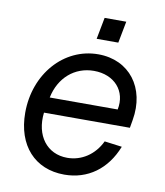

<svg xmlns="http://www.w3.org/2000/svg" viewBox="-79 -739 704 821"><g transform="rotate(10 273.0 -329.0)"><path d="M255 16C357 16 437 -42 477 -144L401 -154C372 -93 317 -57 255 -57C167 -57 112 -129 124 -230H497L503 -265C528 -408 445 -516 310 -516C161 -516 45 -385 45 -216C45 -74 127 16 255 16ZM432 -298H137C155 -386 220 -443 304 -443C393 -443 449 -380 432 -298ZM291 -580H385L403 -674H309Z"/></g></svg>

Font: Uncut Sans
Style: Italic
Weight: 400
Italic angle: -11°
Designer: Kasper Nordkvist
Foundry: UNCUT.wtf
Version: Version 1.304;Glyphs 3.2 (3246)